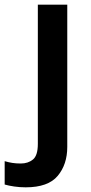

<svg xmlns="http://www.w3.org/2000/svg" viewBox="-81 -562 388 822"><path d="M29 240Q4 240 -20 236.5Q-44 233 -61 228V128Q-44 133 -28 135.5Q-12 138 8 138Q39 138 60 121Q81 104 81 54V-542H207V67Q207 142 166 191Q125 240 29 240Z"/></svg>

Font: Noto Sans SemiBold
Style: Regular
Weight: 600
Designer: Monotype Design Team
Foundry: Monotype Imaging Inc.
Version: Version 2.007